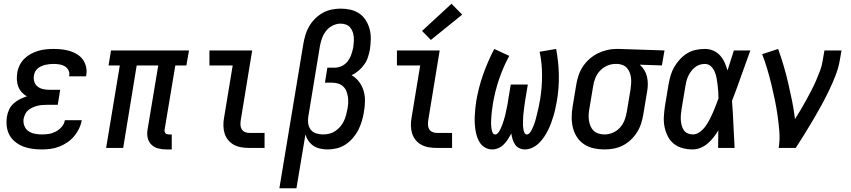

<svg xmlns="http://www.w3.org/2000/svg" viewBox="-20 -789 4540 1024"><path d="M203 8Q177 8 151.5 4.5Q126 1 103 -8Q80 -17 61 -32.5Q42 -48 30.5 -69Q19 -90 16 -115.5Q13 -141 17 -167Q20 -186 28.5 -204.5Q37 -223 52.5 -237Q68 -251 86 -260Q104 -269 123 -275Q108 -284 96 -297Q84 -310 77.5 -327Q71 -344 70 -362.5Q69 -381 72 -401Q75 -421 84.5 -440.5Q94 -460 109.5 -475.5Q125 -491 144.5 -501.5Q164 -512 184.5 -518Q205 -524 225.5 -526Q246 -528 266 -528Q289 -528 311 -525.5Q333 -523 353.5 -516.5Q374 -510 392 -499Q410 -488 422 -471Q434 -454 439 -432.5Q444 -411 440 -388Q440 -387 439.5 -385Q439 -383 439 -382H349Q349 -382 349 -383Q349 -384 349 -385Q352 -401 345 -414.5Q338 -428 325.5 -435.5Q313 -443 297.5 -445.5Q282 -448 266 -448Q255 -448 244.5 -447Q234 -446 223 -443.5Q212 -441 201.5 -436.5Q191 -432 182 -424.5Q173 -417 167.5 -407Q162 -397 161 -386Q158 -369 163 -353Q168 -337 181 -327Q194 -317 211 -313.5Q228 -310 245 -310H301L288 -230H232Q219 -230 206 -229Q193 -228 180.5 -225Q168 -222 155.5 -216.5Q143 -211 132 -202.5Q121 -194 115 -181.5Q109 -169 106 -156Q103 -137 109.5 -119Q116 -101 130.5 -90.5Q145 -80 164 -76Q183 -72 203 -72Q222 -72 241 -75Q260 -78 278 -87.5Q296 -97 309.5 -113Q323 -129 326 -148H416Q412 -125 401.5 -103Q391 -81 375 -62Q359 -43 338 -29Q317 -15 294.5 -6.5Q272 2 249 5Q226 8 203 8Z M867 8Q844 8 823 2.5Q802 -3 787 -18Q772 -33 767.5 -54.5Q763 -76 767 -98L824 -440H709L637 0H546L619 -440H559L572 -520H988L974 -440H915L858 -98Q857 -93 858 -88Q859 -83 862 -79Q865 -75 870 -73.5Q875 -72 880 -72H896V8Z M1310 0Q1288 0 1267 -3.5Q1246 -7 1228 -16.5Q1210 -26 1197 -42Q1184 -58 1178 -77Q1172 -96 1171.5 -118Q1171 -140 1175 -161L1221 -440H1097V-520H1325L1264 -148Q1262 -135 1262.5 -122.5Q1263 -110 1269 -100Q1275 -90 1286 -85Q1297 -80 1310 -80H1391V0Z M1470 215 1598 -556Q1602 -579 1609 -603Q1616 -627 1629 -649Q1642 -671 1660.5 -689.5Q1679 -708 1701.5 -720.5Q1724 -733 1748.5 -738Q1773 -743 1797 -743Q1797 -743 1797 -743Q1797 -743 1797 -743Q1824 -743 1850 -737Q1876 -731 1897 -716.5Q1918 -702 1931.5 -680Q1945 -658 1951.5 -633Q1958 -608 1957.5 -581Q1957 -554 1953 -526Q1949 -505 1942.5 -484.5Q1936 -464 1923 -445.5Q1910 -427 1892.5 -412Q1875 -397 1855 -388Q1878 -375 1894.5 -353.5Q1911 -332 1919 -305.5Q1927 -279 1926.5 -250Q1926 -221 1921 -192Q1917 -168 1910 -144Q1903 -120 1891.5 -97Q1880 -74 1862.5 -53.5Q1845 -33 1823 -18.5Q1801 -4 1776.5 2Q1752 8 1727 8Q1707 8 1687 3.5Q1667 -1 1651.5 -11.5Q1636 -22 1625 -38Q1614 -54 1609 -72L1561 215ZM1703 -72Q1720 -72 1736.5 -76Q1753 -80 1768 -90Q1783 -100 1794.5 -113.5Q1806 -127 1813.5 -142.5Q1821 -158 1825.5 -174.5Q1830 -191 1833 -207Q1836 -224 1837 -240.5Q1838 -257 1835.5 -273Q1833 -289 1827 -303.5Q1821 -318 1809.5 -328.5Q1798 -339 1783 -343.5Q1768 -348 1751 -348H1713L1726 -428H1765Q1784 -428 1803 -437Q1822 -446 1834.5 -462.5Q1847 -479 1853.5 -498Q1860 -517 1864 -536Q1866 -551 1867 -565.5Q1868 -580 1866.5 -594Q1865 -608 1860 -621Q1855 -634 1846 -644Q1837 -654 1823.5 -658.5Q1810 -663 1796 -663Q1775 -663 1754 -652.5Q1733 -642 1719 -624Q1705 -606 1697.5 -585Q1690 -564 1686 -542L1624 -165Q1621 -146 1624 -128Q1627 -110 1638 -96.5Q1649 -83 1666.5 -77.5Q1684 -72 1703 -72Z M2310 0Q2288 0 2267 -3.5Q2246 -7 2228 -16.5Q2210 -26 2197 -42Q2184 -58 2178 -77Q2172 -96 2171.5 -118Q2171 -140 2175 -161L2221 -440H2097V-520H2325L2264 -148Q2262 -135 2262.5 -122.5Q2263 -110 2269 -100Q2275 -90 2286 -85Q2297 -80 2310 -80H2391V0ZM2278 -576 2231 -624 2388 -769 2445 -711Z M2605 8Q2586 8 2569 -1Q2552 -10 2541.5 -25Q2531 -40 2525 -57.5Q2519 -75 2516 -94Q2513 -113 2512 -132Q2511 -151 2512 -171Q2513 -191 2515 -210.5Q2517 -230 2520 -250Q2532 -321 2556.5 -391Q2581 -461 2616 -528L2696 -491Q2663 -430 2641.5 -366Q2620 -302 2609 -237Q2608 -228 2606.5 -219Q2605 -210 2604 -201Q2603 -192 2602 -183.5Q2601 -175 2600.5 -166Q2600 -157 2599.5 -148Q2599 -139 2599 -130.5Q2599 -122 2600 -113.5Q2601 -105 2602.5 -96.5Q2604 -88 2608 -80Q2612 -72 2621 -72Q2629 -72 2635.5 -79.5Q2642 -87 2646 -94.5Q2650 -102 2653.5 -110.5Q2657 -119 2660 -127Q2663 -135 2665.5 -143.5Q2668 -152 2670.5 -160Q2673 -168 2675 -176.5Q2677 -185 2678.5 -193.5Q2680 -202 2682 -210Q2684 -218 2685.5 -226.5Q2687 -235 2688.5 -243.5Q2690 -252 2691 -260L2704 -338H2795L2782 -260Q2781 -252 2779.5 -243.5Q2778 -235 2777 -226.5Q2776 -218 2775 -210Q2774 -202 2773 -193.5Q2772 -185 2771 -176.5Q2770 -168 2770 -160Q2770 -152 2769.5 -143.5Q2769 -135 2769 -127Q2769 -119 2770 -111Q2771 -103 2772.5 -95Q2774 -87 2778 -79.5Q2782 -72 2790 -72Q2798 -72 2804.5 -79.5Q2811 -87 2815 -95Q2819 -103 2822.5 -111Q2826 -119 2829 -127Q2832 -135 2834.5 -143.5Q2837 -152 2839 -160Q2841 -168 2843 -176.5Q2845 -185 2847 -193Q2849 -201 2851 -209.5Q2853 -218 2854.5 -226.5Q2856 -235 2857.5 -243Q2859 -251 2861 -260Q2871 -324 2871 -388Q2871 -452 2858 -513L2946 -528Q2959 -461 2960.5 -391Q2962 -321 2950 -250Q2946 -230 2942 -210.5Q2938 -191 2932 -171Q2926 -151 2919 -132Q2912 -113 2902.5 -94Q2893 -75 2881 -57.5Q2869 -40 2853.5 -25Q2838 -10 2818.5 -1Q2799 8 2779 8Q2763 8 2749 1Q2735 -6 2726.5 -19Q2718 -32 2713.5 -47Q2709 -62 2707 -77Q2699 -62 2689.5 -47Q2680 -32 2667 -19Q2654 -6 2638 1Q2622 8 2605 8Z M3204 8Q3175 8 3147 2Q3119 -4 3096 -19Q3073 -34 3058 -56.5Q3043 -79 3036 -106Q3029 -133 3029 -162Q3029 -191 3034 -221L3054 -341Q3058 -365 3066.5 -389.5Q3075 -414 3089.5 -435.5Q3104 -457 3124.5 -475Q3145 -493 3168.5 -504.5Q3192 -516 3217 -522Q3242 -528 3266 -528Q3270 -528 3273.5 -528Q3277 -528 3281 -528L3524 -520L3510 -440L3392 -444Q3406 -432 3416 -415.5Q3426 -399 3430.5 -380Q3435 -361 3435 -340.5Q3435 -320 3431 -299L3411 -179Q3407 -155 3399.5 -131Q3392 -107 3378 -84.5Q3364 -62 3344.5 -43.5Q3325 -25 3301.5 -13Q3278 -1 3253 3.5Q3228 8 3204 8ZM3205 -72Q3227 -72 3249 -81.5Q3271 -91 3287 -109Q3303 -127 3311 -148.5Q3319 -170 3323 -193L3343 -313Q3345 -328 3346 -343Q3347 -358 3345.5 -372.5Q3344 -387 3339 -400.5Q3334 -414 3325.5 -424.5Q3317 -435 3303.5 -441Q3290 -447 3275 -448H3268Q3266 -448 3264 -448Q3262 -448 3261 -448Q3239 -448 3217 -438Q3195 -428 3179 -410.5Q3163 -393 3154.5 -371Q3146 -349 3143 -327L3123 -207Q3120 -191 3119.5 -175Q3119 -159 3121.5 -144Q3124 -129 3130 -115Q3136 -101 3147 -91Q3158 -81 3173 -76.5Q3188 -72 3204 -72Q3205 -72 3205 -72Q3205 -72 3205 -72Z M3675 8Q3647 8 3620.5 1Q3594 -6 3574 -22Q3554 -38 3542 -61.5Q3530 -85 3524.5 -111Q3519 -137 3520.5 -165Q3522 -193 3526 -221L3546 -341Q3550 -364 3557 -387.5Q3564 -411 3576.5 -432.5Q3589 -454 3606.5 -473Q3624 -492 3645.5 -505Q3667 -518 3691 -523Q3715 -528 3739 -528Q3763 -528 3784 -519Q3805 -510 3820 -493.5Q3835 -477 3844.5 -456Q3854 -435 3860 -413Q3869 -440 3877 -466.5Q3885 -493 3894 -520H3982Q3957 -453 3933.5 -385.5Q3910 -318 3884 -251Q3889 -188 3891.5 -125.5Q3894 -63 3898 0H3810Q3810 -23 3810.5 -46.5Q3811 -70 3811 -94Q3800 -75 3786 -57Q3772 -39 3754.5 -24Q3737 -9 3716 -0.5Q3695 8 3675 8ZM3675 -72Q3694 -72 3712 -85Q3730 -98 3742.5 -115.5Q3755 -133 3764.5 -151.5Q3774 -170 3782.5 -189Q3791 -208 3798 -227Q3805 -246 3812 -265Q3812 -284 3810.5 -302Q3809 -320 3807 -338Q3805 -356 3801.5 -374Q3798 -392 3791 -408Q3784 -424 3771 -436Q3758 -448 3739 -448Q3725 -448 3711 -443.5Q3697 -439 3685.5 -429.5Q3674 -420 3665 -407.5Q3656 -395 3650 -382Q3644 -369 3640.5 -355Q3637 -341 3635 -327L3615 -207Q3613 -193 3611.5 -178Q3610 -163 3611 -148.5Q3612 -134 3615.5 -120.5Q3619 -107 3626.5 -95.5Q3634 -84 3647 -78Q3660 -72 3675 -72Z M4133 0Q4140 -44 4136.5 -87.5Q4133 -131 4127 -173Q4121 -215 4112.5 -256.5Q4104 -298 4094 -339Q4084 -380 4072 -420.5Q4060 -461 4045 -500L4130 -528Q4146 -484 4159.5 -438Q4173 -392 4184 -345Q4195 -298 4204.5 -250.5Q4214 -203 4220 -154Q4236 -179 4251 -204.5Q4266 -230 4280 -255.5Q4294 -281 4307.5 -307Q4321 -333 4332.5 -359.5Q4344 -386 4354 -413Q4364 -440 4368 -468L4377 -520H4468L4459 -468Q4452 -427 4436 -386Q4420 -345 4401 -305.5Q4382 -266 4361 -227.5Q4340 -189 4317.5 -151Q4295 -113 4271.5 -75Q4248 -37 4224 0Z"/></svg>

Font: Iosevka SS04 Medium Oblique
Style: Regular
Weight: 500
Italic angle: -9°
Monospace: yes
Designer: Belleve Invis
Foundry: Belleve Invis
Version: Version 19.0.0; ttfautohint (v1.8.4)